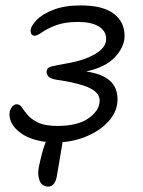

<svg xmlns="http://www.w3.org/2000/svg" viewBox="-20 -518 527 709"><path d="M159 171Q134 171 126 148.5Q118 126 123 101Q128 76 134.5 51Q141 26 149 6Q87 -2 51 -31Q15 -60 15 -96Q15 -110 23 -121.5Q31 -133 42 -133Q53 -133 61 -121Q69 -109 82.5 -93Q96 -77 121.5 -65Q147 -53 192 -53Q268 -53 308 -82Q348 -111 348 -146Q348 -174 314 -191.5Q280 -209 206 -221Q169 -225 160.5 -234Q152 -243 152 -253Q152 -268 170 -272.5Q188 -277 233 -285Q294 -296 333 -319.5Q372 -343 372 -374Q372 -404 344.5 -420.5Q317 -437 269 -437Q219 -437 186.5 -424.5Q154 -412 135.5 -399Q117 -386 108 -386Q101 -386 97 -391Q93 -396 93 -403Q93 -421 114.5 -443.5Q136 -466 177.5 -482Q219 -498 278 -498Q360 -498 400 -467.5Q440 -437 440 -385Q440 -346 405.5 -308Q371 -270 298 -254Q414 -238 414 -152Q414 -110 386 -76Q358 -42 312 -20Q266 2 211 7Q204 48 198.5 82.5Q193 117 189 137Q186 152 178 161.5Q170 171 159 171Z"/></svg>

Font: Shantell Sans Normal
Style: Italic
Weight: 300
Italic angle: -11.31°
Designer: Stephen Nixon, Anya Danilova, Shantell Martin
Foundry: Arrow Type
Version: Version 1.008;[a672d596b]